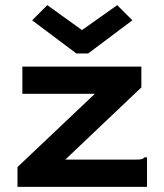

<svg xmlns="http://www.w3.org/2000/svg" viewBox="-20 -727 640 747"><path d="M48 -77 349 -362H67V-468H530V-387L234 -106H506Q522 -106 529.5 -107.5Q537 -109 543 -115H552V0H48ZM164 -707 299 -610 436 -707 495 -648 323 -519H277L105 -648Z"/></svg>

Font: Inconsolata Expanded ExtraBold
Style: Regular
Weight: 800
Width: 7
Monospace: yes
Designer: Raph Levien, Cyreal, Brenton Simpson
Foundry: Raph Levien, Cyreal, Google
Version: Version 3.001; ttfautohint (v1.8.2.53-6de2)